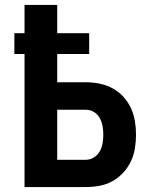

<svg xmlns="http://www.w3.org/2000/svg" viewBox="-20 -755 640 775"><path d="M79 0V-537H38V-621H79V-735H211V-621H340V-537H211V-423H326Q354 -423 381.5 -417.5Q409 -412 433.5 -399Q458 -386 477 -365.5Q496 -345 508 -319.5Q520 -294 524.5 -266.5Q529 -239 529 -211Q529 -184 524.5 -156Q520 -128 508 -103Q496 -78 477 -57.5Q458 -37 433.5 -23.5Q409 -10 381.5 -5Q354 0 326 0ZM326 -110Q344 -110 359 -119.5Q374 -129 382.5 -144Q391 -159 394 -176.5Q397 -194 397 -211Q397 -229 394 -246Q391 -263 382.5 -278.5Q374 -294 359 -303Q344 -312 326 -312H211V-110Z"/></svg>

Font: Iosevka SS04 XBd Ex
Style: Regular
Weight: 800
Width: 7
Monospace: yes
Designer: Belleve Invis
Foundry: Belleve Invis
Version: Version 19.0.0; ttfautohint (v1.8.4)